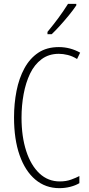

<svg xmlns="http://www.w3.org/2000/svg" viewBox="-20 -969 461 999"><path d="M286 -689Q234 -689 196.5 -661Q159 -633 136.5 -586Q114 -539 103 -479.5Q92 -420 92 -357Q92 -258 116.5 -183Q141 -108 185.5 -66.5Q230 -25 291 -25Q324 -25 350 -34.5Q376 -44 393 -53V-16Q373 -4 345.5 3Q318 10 289 10Q217 10 164 -34.5Q111 -79 82 -161.5Q53 -244 53 -358Q53 -430 66 -496Q79 -562 107 -613.5Q135 -665 179 -694.5Q223 -724 286 -724Q345 -724 397 -695L381 -662Q357 -677 332.5 -683Q308 -689 286 -689ZM377 -941Q361 -917 338.5 -889.5Q316 -862 292 -835.5Q268 -809 249 -791H227V-803Q260 -843 285 -877Q310 -911 334 -949H377Z"/></svg>

Font: Noto Sans Malayalam ExtraCondensed ExtraLight
Style: Regular
Weight: 200
Width: 2
Designer: Jelle Bosma - Monotype Design Team
Foundry: Monotype Imaging Inc.
Version: Version 2.104; ttfautohint (v1.8.4.7-5d5b)